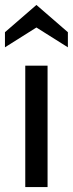

<svg xmlns="http://www.w3.org/2000/svg" viewBox="-41 -755 294 775"><path d="M61 -490H151V0H61ZM-21 -625 106 -735 233 -625V-564L106 -644L-21 -564Z"/></svg>

Font: Cabin
Style: Regular
Weight: 400
Designer: Pablo Impallari
Foundry: Pablo Impallari. http://www.impallari.com Igino Marini. http://www.ikern.com
Version: Version 2.001